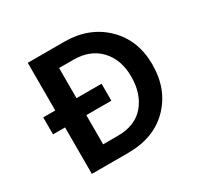

<svg xmlns="http://www.w3.org/2000/svg" viewBox="-146 -842 1034 1009"><g transform="rotate(-30 371.0 -337.0)"><path d="M418 -282H266V-105H355Q461 -105 516.5 -170.5Q572 -236 572 -339.5Q572 -443 513 -505.5Q454 -568 353 -568H266V-385H418ZM357 0H137V-282H64V-385H137V-674H357Q508 -674 604 -581Q700 -488 700 -339Q700 -190 607.5 -95Q515 0 357 0Z"/></g></svg>

Font: Hind Kochi SemiBold
Style: Regular
Weight: 600
Designer: Dhruvi Tolia
Foundry: Indian Type Foundry
Version: Version 0.702;PS 1.0;hotconv 1.0.81;makeotf.lib2.5.63406